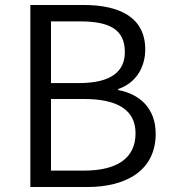

<svg xmlns="http://www.w3.org/2000/svg" viewBox="-20 -752 692 772"><path d="M102 0H330C494 0 606 -71 606 -214C606 -314 545 -373 455 -390V-394C525 -417 564 -480 564 -553C564 -681 463 -732 315 -732H102ZM185 -418V-666H302C421 -666 482 -633 482 -543C482 -466 429 -418 298 -418ZM185 -66V-354H317C451 -354 525 -311 525 -216C525 -113 447 -66 317 -66Z"/></svg>

Font: Noto Sans CJK SC DemiLight
Style: Regular
Weight: 350
Designer: Ryoko NISHIZUKA 西塚涼子 (kana, bopomofo & ideographs); Paul D. Hunt (Latin, Greek & Cyrillic); Sandoll Communications 산돌커뮤니
Foundry: Adobe
Version: Version 2.004;hotconv 1.0.118;makeotfexe 2.5.65603